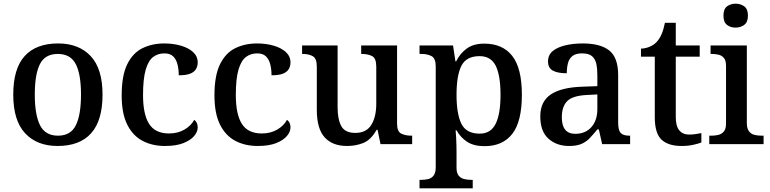

<svg xmlns="http://www.w3.org/2000/svg" viewBox="-20 -783 4183 1043"><path d="M293 10Q181 10 116.5 -59Q52 -128 52 -269Q52 -410 114 -478.5Q176 -547 296 -547Q408 -547 472.5 -478.5Q537 -410 537 -269Q537 -128 475 -59Q413 10 293 10ZM295 -46Q364 -46 392 -102.5Q420 -159 420 -269Q420 -380 391.5 -435Q363 -490 294 -490Q225 -490 197 -435Q169 -380 169 -269Q169 -159 197.5 -102.5Q226 -46 295 -46Z M876 10Q808 10 755 -17.5Q702 -45 671.5 -105.5Q641 -166 641 -265Q641 -373 671.5 -434.5Q702 -496 754.5 -521.5Q807 -547 872 -547Q921 -547 962.5 -535Q1004 -523 1029 -500Q1054 -477 1054 -444Q1054 -422 1043.5 -406Q1033 -390 1011 -382Q989 -374 951 -374Q951 -407 944 -434Q937 -461 920.5 -477Q904 -493 873 -493Q838 -493 812 -473.5Q786 -454 771.5 -404.5Q757 -355 757 -266Q757 -162 790 -110Q823 -58 898 -58Q946 -58 982 -79Q1018 -100 1035 -132Q1044 -126 1049 -115.5Q1054 -105 1054 -91Q1054 -67 1034.5 -44Q1015 -21 976 -5.5Q937 10 876 10Z M1380 10Q1312 10 1259 -17.5Q1206 -45 1175.5 -105.5Q1145 -166 1145 -265Q1145 -373 1175.5 -434.5Q1206 -496 1258.5 -521.5Q1311 -547 1376 -547Q1425 -547 1466.5 -535Q1508 -523 1533 -500Q1558 -477 1558 -444Q1558 -422 1547.5 -406Q1537 -390 1515 -382Q1493 -374 1455 -374Q1455 -407 1448 -434Q1441 -461 1424.5 -477Q1408 -493 1377 -493Q1342 -493 1316 -473.5Q1290 -454 1275.5 -404.5Q1261 -355 1261 -266Q1261 -162 1294 -110Q1327 -58 1402 -58Q1450 -58 1486 -79Q1522 -100 1539 -132Q1548 -126 1553 -115.5Q1558 -105 1558 -91Q1558 -67 1538.5 -44Q1519 -21 1480 -5.5Q1441 10 1380 10Z M1865 10Q1786 10 1743.5 -37Q1701 -84 1701 -187V-421Q1701 -465 1679.5 -477.5Q1658 -490 1624 -490H1621V-536H1814V-199Q1814 -135 1834 -98Q1854 -61 1910 -61Q1970 -61 1997 -104.5Q2024 -148 2024 -220V-421Q2024 -467 2001 -478.5Q1978 -490 1945 -490H1942V-536H2137V-111Q2137 -68 2160 -57Q2183 -46 2214 -46H2219V0H2047L2031 -78H2026Q1995 -23 1954 -6.5Q1913 10 1865 10Z M2259 240V194H2269Q2289 194 2307 189.5Q2325 185 2336 170Q2347 155 2347 125V-422Q2347 -466 2324.5 -478Q2302 -490 2270 -490H2259V-536H2441L2454 -450H2458Q2480 -494 2516.5 -520Q2553 -546 2611 -546Q2710 -546 2762.5 -479.5Q2815 -413 2815 -268Q2815 -123 2763 -56Q2711 11 2612 11Q2554 11 2518 -12.5Q2482 -36 2460 -75H2455Q2457 -57 2458 -35Q2459 -13 2459.5 7Q2460 27 2460 41V128Q2460 157 2471.5 171Q2483 185 2501 189.5Q2519 194 2539 194H2548V240ZM2586 -57Q2646 -57 2672.5 -110.5Q2699 -164 2699 -268Q2699 -373 2673 -425.5Q2647 -478 2585 -478Q2513 -478 2486.5 -425.5Q2460 -373 2460 -268Q2460 -164 2486.5 -110.5Q2513 -57 2586 -57Z M3071 10Q3004 10 2959.5 -29.5Q2915 -69 2915 -151Q2915 -231 2971.5 -269.5Q3028 -308 3142 -312L3225 -315V-373Q3225 -409 3219.5 -435.5Q3214 -462 3196.5 -477.5Q3179 -493 3142 -493Q3108 -493 3090 -479Q3072 -465 3065.5 -440.5Q3059 -416 3059 -385Q3009 -385 2983 -399.5Q2957 -414 2957 -449Q2957 -485 2983 -506Q3009 -527 3052 -537Q3095 -547 3146 -547Q3242 -547 3290 -508.5Q3338 -470 3338 -375V-117Q3338 -76 3351.5 -61Q3365 -46 3399 -46H3403V0H3251L3233 -80H3225Q3203 -53 3183.5 -32.5Q3164 -12 3138 -1Q3112 10 3071 10ZM3105 -56Q3160 -56 3192.5 -92.5Q3225 -129 3225 -191V-270L3167 -267Q3090 -263 3061 -233.5Q3032 -204 3032 -146Q3032 -56 3105 -56Z M3683 10Q3610 10 3573.5 -24.5Q3537 -59 3537 -146V-475H3462V-519Q3484 -519 3507.5 -528.5Q3531 -538 3546 -554Q3563 -572 3574 -597.5Q3585 -623 3592 -659H3651V-536H3781V-475H3651V-147Q3651 -98 3670 -75Q3689 -52 3723 -52Q3742 -52 3758 -54.5Q3774 -57 3790 -60V-9Q3776 -3 3746.5 3.5Q3717 10 3683 10Z M3833 0V-46H3846Q3865 -46 3883 -50.5Q3901 -55 3912.5 -69Q3924 -83 3924 -112V-425Q3924 -454 3912.5 -468Q3901 -482 3883 -486Q3865 -490 3846 -490H3840V-536H4037V-115Q4037 -85 4048.5 -70Q4060 -55 4078 -50.5Q4096 -46 4116 -46H4128V0ZM3976 -633Q3948 -633 3929 -648Q3910 -663 3910 -698Q3910 -734 3929.5 -748.5Q3949 -763 3976 -763Q4003 -763 4023 -748.5Q4043 -734 4043 -698Q4043 -663 4023 -648Q4003 -633 3976 -633Z"/></svg>

Font: Noto Nastaliq Urdu Medium
Style: Regular
Weight: 500
Designer: Monotype Design Team (Patrick Giasson: type design, Kamal Mansour: OpenType code, Glenda Bellarosa). Updated by Simon Co
Foundry: Monotype Imaging Inc., Simon Cozens
Version: Version 3.007